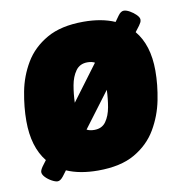

<svg xmlns="http://www.w3.org/2000/svg" viewBox="-68 -609 657 694"><g transform="rotate(-10 260.0 -262.0)"><path d="M89 21Q81 21 68 14Q55 7 45.5 -3Q36 -13 36 -22Q36 -29 45 -42L60 -62Q15 -118 15 -213Q15 -264 25.5 -319.5Q36 -375 64.5 -423Q93 -471 145.5 -501Q198 -531 280 -531Q347 -531 395 -510L410 -531Q420 -545 431 -545Q440 -545 452.5 -538Q465 -531 475 -521Q485 -511 485 -503Q485 -497 482.5 -492.5Q480 -488 476 -482L460 -461Q506 -406 506 -312Q506 -260 495 -204.5Q484 -149 455.5 -100.5Q427 -52 375 -22Q323 8 240 8Q173 8 125 -13L110 7Q99 21 89 21ZM269 -384Q241 -384 226 -363Q211 -342 205.5 -311Q200 -280 199 -248L296 -378Q285 -384 269 -384ZM252 -139Q280 -139 294.5 -159.5Q309 -180 314.5 -211Q320 -242 321 -274L224 -145Q235 -139 252 -139Z"/></g></svg>

Font: Asap Semi Condensed Semi Condensed Black
Style: Italic
Weight: 900
Width: 4
Italic angle: -6°
Designer: Pablo Cosgaya
Foundry: Omnibus-Type
Version: Version 3.001; ttfautohint (v1.8.4.7-5d5b)